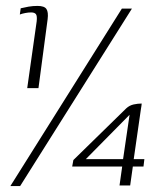

<svg xmlns="http://www.w3.org/2000/svg" viewBox="-20 -555 552 649"><path d="M72 -257 104 -483Q106 -501 101.5 -507Q97 -513 85 -513Q76 -513 65.5 -511Q55 -509 47 -506L50 -527Q62 -530 76.5 -532.5Q91 -535 107 -535Q130 -535 137 -524.5Q144 -514 141 -490L110 -257ZM426 -526 48 74H15L392 -526ZM384 72 393 8H224L228 -14L407 -189Q418 -199 432 -202Q446 -205 459 -205Q459 -204 458 -196.5Q457 -189 456 -184L432 -17H468L465 8H429L420 72ZM270 -17H396L418 -167Z"/></svg>

Font: Genos Light
Style: Italic
Weight: 300
Italic angle: -8°
Designer: Robert E. Leuschke
Foundry: Robert E. Leuschke
Version: Version 1.010